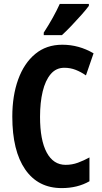

<svg xmlns="http://www.w3.org/2000/svg" viewBox="-20 -953 523 983"><path d="M309 -606Q267 -606 239.5 -573.5Q212 -541 198.5 -484.5Q185 -428 185 -355Q185 -236 219 -172.5Q253 -109 316 -109Q349 -109 379 -120Q409 -131 438 -147V-25Q377 10 296 10Q175 10 109 -85.5Q43 -181 43 -356Q43 -463 73 -546Q103 -629 160 -676.5Q217 -724 299 -724Q384 -724 459 -680L420 -567Q394 -585 367 -595.5Q340 -606 309 -606ZM435 -923Q422 -905 398 -878Q374 -851 347 -822.5Q320 -794 297 -773H204V-786Q230 -826 250.5 -863Q271 -900 286 -933H435Z"/></svg>

Font: Noto Sans Lao ExtraCondensed
Style: Bold
Weight: 700
Width: 2
Designer: Monotype Design Team
Foundry: Monotype Imaging Inc.
Version: Version 2.003; ttfautohint (v1.8.4.7-5d5b)